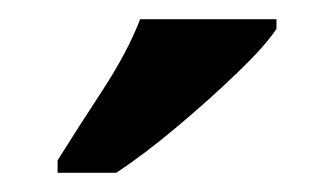

<svg xmlns="http://www.w3.org/2000/svg" viewBox="-20 -786 348 200"><path d="M40 -619Q60 -651 86.5 -691.5Q113 -732 126 -766H268V-756Q257 -739 228 -711Q199 -683 164.5 -654Q130 -625 101 -606H40Z"/></svg>

Font: Noto Serif Hebrew Condensed
Style: Bold
Weight: 700
Width: 3
Designer: Monotype Design Team
Foundry: Monotype Imaging Inc.
Version: Version 2.004; ttfautohint (v1.8.4.7-5d5b)